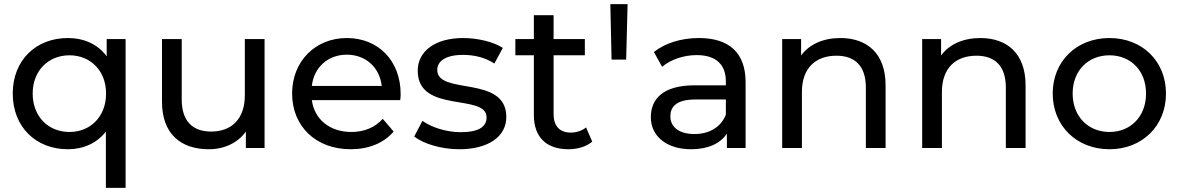

<svg xmlns="http://www.w3.org/2000/svg" viewBox="-20 -720 5734 934"><path d="M499 -530V-446C456 -505 388 -535 310 -535C155 -535 42 -427 42 -265C42 -102 155 6 310 6C385 6 451 -23 495 -80V194H591V-530ZM318 -78C216 -78 139 -152 139 -265C139 -377 216 -451 318 -451C419 -451 496 -377 496 -265C496 -152 419 -78 318 -78Z M1171 -530V-256C1171 -142 1107 -80 1007 -80C916 -80 864 -132 864 -236V-530H768V-225C768 -69 859 6 996 6C1071 6 1137 -25 1176 -80V0H1267V-530Z M1929 -262C1929 -425 1820 -535 1667 -535C1514 -535 1401 -422 1401 -265C1401 -107 1515 6 1686 6C1774 6 1847 -24 1895 -80L1842 -142C1803 -99 1751 -78 1689 -78C1584 -78 1509 -140 1497 -233H1927C1928 -242 1929 -254 1929 -262ZM1667 -454C1760 -454 1827 -391 1837 -302H1497C1507 -392 1575 -454 1667 -454Z M2214 6C2355 6 2443 -55 2443 -151C2443 -357 2107 -255 2107 -380C2107 -422 2148 -453 2232 -453C2284 -453 2337 -442 2385 -411L2426 -487C2380 -517 2302 -535 2233 -535C2097 -535 2012 -471 2012 -376C2012 -165 2347 -268 2347 -149C2347 -104 2310 -77 2221 -77C2152 -77 2080 -100 2035 -132L1995 -56C2039 -21 2126 6 2214 6Z M2831 -100C2811 -84 2784 -75 2756 -75C2703 -75 2673 -107 2673 -164V-451H2825V-530H2673V-646H2577V-530H2487V-451H2577V-160C2577 -53 2638 6 2745 6C2788 6 2832 -6 2861 -31Z M2955 -430H3026L3033 -700H2949Z M3380 -535C3295 -535 3216 -511 3161 -467L3201 -395C3242 -430 3306 -452 3369 -452C3464 -452 3511 -405 3511 -324V-305H3359C3201 -305 3146 -235 3146 -150C3146 -58 3222 6 3342 6C3425 6 3484 -22 3516 -70V0H3607V-320C3607 -465 3525 -535 3380 -535ZM3358 -68C3285 -68 3241 -101 3241 -154C3241 -199 3268 -236 3363 -236H3511V-162C3487 -101 3430 -68 3358 -68Z M4068 -535C3984 -535 3916 -504 3877 -450V-530H3785V0H3881V-273C3881 -388 3947 -449 4049 -449C4140 -449 4192 -398 4192 -294V0H4288V-305C4288 -461 4197 -535 4068 -535Z M4749 -535C4665 -535 4597 -504 4558 -450V-530H4466V0H4562V-273C4562 -388 4628 -449 4730 -449C4821 -449 4873 -398 4873 -294V0H4969V-305C4969 -461 4878 -535 4749 -535Z M5377 6C5536 6 5652 -107 5652 -265C5652 -423 5536 -535 5377 -535C5218 -535 5101 -423 5101 -265C5101 -107 5218 6 5377 6ZM5377 -78C5275 -78 5198 -152 5198 -265C5198 -378 5275 -451 5377 -451C5479 -451 5555 -378 5555 -265C5555 -152 5479 -78 5377 -78Z"/></svg>

Font: AWKNG-Font Medium
Style: Regular
Weight: 500
Designer: Awakening Church
Foundry: Awakening Church
Version: Version 1.700;PS 001.700;hotconv 1.0.88;makeotf.lib2.5.64775